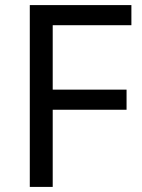

<svg xmlns="http://www.w3.org/2000/svg" viewBox="-20 -734 559 754"><path d="M97 0H187V-303H477V-382H187V-635H496V-714H97Z"/></svg>

Font: Noto Sans Math
Style: Regular
Weight: 400
Designer: Monotype Design Team, Delve Withrington, Jeff Kellem
Foundry: Monotype Imaging Inc., Delve Fonts LLC
Version: Version 3.000